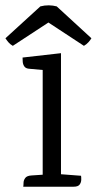

<svg xmlns="http://www.w3.org/2000/svg" viewBox="-40 -705 365 725"><path d="M190.3 -504.2V0H121.2V-440.7L68.8 -445.5Q56.9 -446.7 51.7 -454.4Q46.4 -462.2 45.8 -472Q45.2 -481.7 45.2 -487.7ZM187.1 -47.3 266 -41.3Q267 -36.3 266.8 -26.2Q266.6 -16.2 260.7 -8.1Q254.7 0 238.4 0H47.8Q48.8 -5 48.9 -14.6Q49 -24.2 55.2 -32.8Q61.5 -41.5 79.2 -42.5L121.2 -45.3ZM174.1 -680.9 305.2 -560.5Q300.6 -552.8 293.5 -545.1Q286.5 -537.4 276.9 -531.9L114.6 -638.5H171.1L8.4 -531.9Q-1.5 -537.6 -7.7 -544.8Q-13.9 -552 -19.5 -560.5L112.4 -680.9Q128.5 -685.1 144.4 -684.9Q160.4 -684.6 174.1 -680.9Z"/></svg>

Font: Karma Variable Light
Style: Regular
Weight: 300
Designer: Joana Correia
Foundry: Indian Type Foundry
Version: Version 3.000